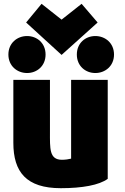

<svg xmlns="http://www.w3.org/2000/svg" viewBox="-20 -963 657 1007"><path d="M545 -25C500 8 411 24 299 24C118 24 50 -61 50 -214V-544H242V-272C242 -184 238 -125 305 -125C324 -125 341 -128 353 -131V-544H545ZM198 -943 303 -860 408 -943 492 -845 303 -675 117 -845ZM219 -677C219 -617 174 -580 122 -580C70 -580 24 -617 24 -677C24 -737 70 -774 122 -774C174 -774 219 -737 219 -677ZM578 -677C578 -617 532 -580 480 -580C428 -580 383 -617 383 -677C383 -737 428 -774 480 -774C532 -774 578 -737 578 -677Z"/></svg>

Font: Repo Black
Style: Regular
Weight: 900
Designer: Stefan Peev
Foundry: Context Ltd
Version: Version 1.502